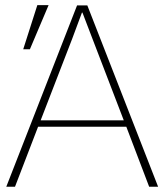

<svg xmlns="http://www.w3.org/2000/svg" viewBox="-20 -711 627 731"><path d="M134.8 -252.9H451.2L332 -563.5Q325.2 -582 312 -615.7Q298.8 -649.4 293.9 -663.1H292Q262.7 -585 254.9 -563.5ZM3.9 0 273.4 -690.4H312.5L582 0H547.9L460.9 -228.5H125L37.1 0ZM68.4 -523.4 122.1 -691.4H165L93.8 -523.4Z"/></svg>

Font: Gothic A1 Thin
Style: Regular
Weight: 250
Designer: HanYang I&C Co.,Ltd.
Foundry: HanYang I&C Co.,Ltd.
Version: Version 2.50